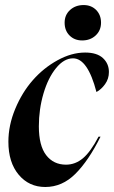

<svg xmlns="http://www.w3.org/2000/svg" viewBox="-20 -728 451 760"><path d="M13.2 -167Q13.2 -231.9 40.3 -297.1Q67.4 -362.3 109.9 -410.6Q152.3 -459 207.8 -489.5Q263.2 -520 316.9 -520Q363.8 -520 387.5 -498Q411.1 -476.1 411.1 -442.9Q411.1 -416 396 -395Q380.9 -374 361.8 -363.8Q327.1 -497.1 269 -497.1Q233.4 -497.1 201.9 -458.5Q170.4 -419.9 152.1 -357.7Q133.8 -295.4 133.8 -228Q133.8 -151.4 162.8 -113.8Q191.9 -76.2 241.2 -76.2Q278.3 -76.2 308.6 -101.8Q338.9 -127.4 370.1 -187H377.9Q330.6 -91.8 278.3 -39.8Q226.1 12.2 159.2 12.2Q94.7 12.2 54 -36.4Q13.2 -85 13.2 -167ZM235.8 -638.2Q235.8 -668.9 257.3 -688.5Q278.8 -708 311 -708Q341.3 -708 360.6 -688.5Q379.9 -668.9 379.9 -638.2Q379.9 -607.4 358.6 -587.6Q337.4 -567.9 305.2 -567.9Q274.9 -567.9 255.4 -587.4Q235.8 -606.9 235.8 -638.2Z"/></svg>

Font: Nyght Serif Medium Italic
Style: Regular
Weight: 500
Italic angle: -16°
Designer: Maksym Kobuzan
Version: Version 0.410;Glyphs 3.1.2 (3151)